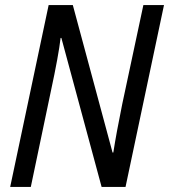

<svg xmlns="http://www.w3.org/2000/svg" viewBox="-20 -734 664 754"><path d="M171 -714H266L422 -135H425Q437 -212 460 -325L543 -714H624L473 0H379L221 -585H218Q210 -516 180 -377L101 0H20Z"/></svg>

Font: Noto Sans UI Narrow
Style: Italic
Weight: 400
Width: 4
Italic angle: -12°
Designer: Monotype Design Team
Foundry: Monotype Imaging Inc.
Version: Version 1.001